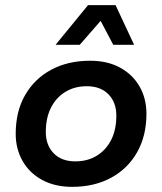

<svg xmlns="http://www.w3.org/2000/svg" viewBox="-20 -716 630 746"><path d="M260 10Q193 10 143.5 -17Q94 -44 67.5 -91Q41 -138 41 -196Q41 -283 77.5 -346.5Q114 -410 179 -445Q244 -480 330 -480Q398 -480 447 -453Q496 -426 522.5 -379.5Q549 -333 549 -274Q549 -188 512.5 -124Q476 -60 411 -25Q346 10 260 10ZM273 -89Q320 -89 356 -111Q392 -133 412 -172.5Q432 -212 432 -267Q432 -318 401.5 -349.5Q371 -381 317 -381Q270 -381 234 -359Q198 -337 178 -297.5Q158 -258 158 -203Q158 -152 188.5 -120.5Q219 -89 273 -89ZM196 -542 322 -696H429L501 -542H420L371 -635L290 -542Z"/></svg>

Font: Gantari SemiBold
Style: Italic
Weight: 600
Italic angle: -10°
Designer: Anugrah Pasau
Foundry: Lafontype
Version: Version 1.000